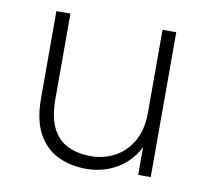

<svg xmlns="http://www.w3.org/2000/svg" viewBox="-61 -542 675 620"><g transform="rotate(10 276.5 -232.5)"><path d="M259 10Q207 10 165.5 -10Q124 -30 100 -74Q76 -118 76 -189V-475H122V-195Q122 -135 140.5 -99Q159 -63 192 -48Q225 -33 266 -33Q308 -33 344 -52Q380 -71 402 -109Q424 -147 424 -203V-475H469V0H428V-126H441Q430 -88 410 -62Q390 -36 364.5 -20Q339 -4 312 3Q285 10 259 10Z"/></g></svg>

Font: SUSE ExtraLight
Style: Regular
Weight: 250
Designer: Rene Bieder
Foundry: SUSE
Version: Version 1.000